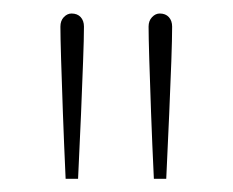

<svg xmlns="http://www.w3.org/2000/svg" viewBox="-20 -780 348 287"><path d="M78.1 -512.7Q75.7 -564.9 74 -611.6Q72.3 -658.2 71.3 -692.1Q70.3 -726.1 70.3 -740.2Q70.3 -749 75.4 -754.4Q80.6 -759.8 86.9 -759.8Q95.7 -759.8 100.6 -754.4Q105.5 -749 105.5 -740.2Q105.5 -722.7 104.2 -688.5Q103 -654.3 101.1 -609.1Q99.1 -564 96.7 -512.7ZM210 -512.7Q207.5 -564.9 205.8 -611.6Q204.1 -658.2 203.1 -692.1Q202.1 -726.1 202.1 -740.2Q202.1 -749 207.3 -754.4Q212.4 -759.8 218.8 -759.8Q227.5 -759.8 232.4 -754.4Q237.3 -749 237.3 -740.2Q237.3 -722.7 236.1 -688.5Q234.9 -654.3 232.9 -609.1Q231 -564 228.5 -512.7Z"/></svg>

Font: Reddit Sans Condensed ExtraLight
Style: Regular
Weight: 250
Version: Version 1.014